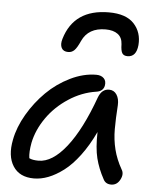

<svg xmlns="http://www.w3.org/2000/svg" viewBox="-56 -813 732 901"><g transform="rotate(5 310.5 -362.5)"><path d="M420.9 -766.1Q502 -766.1 539.3 -725.6Q576.7 -685.1 571.8 -625Q566.4 -568.8 524.9 -568.8Q507.3 -568.8 500 -580.1Q492.7 -591.3 492.2 -622.1Q490.7 -653.8 469.7 -669.4Q448.7 -685.1 412.1 -685.1Q331.1 -685.1 301.8 -621.1Q287.1 -587.9 274.9 -575.9Q262.7 -564 246.1 -564Q222.7 -564 214.4 -580.6Q206.1 -597.2 213.9 -623Q256.3 -766.1 420.9 -766.1ZM137.2 41Q69.3 41 38.8 -6.6Q8.3 -54.2 23.9 -131.8Q35.2 -191.4 70.6 -252Q106 -312.5 154.5 -360.6Q203.1 -408.7 265.1 -439Q327.1 -469.2 387.2 -469.2Q410.2 -469.2 422.9 -456.3Q435.5 -443.4 431.2 -420.9Q425.3 -394.5 394 -390.1Q325.7 -379.9 264.6 -339.8Q203.6 -299.8 164.1 -243.2Q124.5 -186.5 111.8 -125Q103.5 -80.1 107.9 -51.8Q123 -43.9 151.9 -43.9Q216.8 -43.9 282.2 -126.7Q347.7 -209.5 403.8 -365.2Q419.4 -404.8 453.1 -404.8Q476.1 -404.8 488.8 -385.5Q501.5 -366.2 500 -335.9Q495.6 -272 495.6 -222.7Q495.6 -173.3 507.1 -127.4Q518.6 -81.5 543.9 -37.1Q557.1 -16.6 542.7 10.7Q528.3 38.1 501 38.1Q474.6 38.1 463.9 16.1Q438 -31.2 426 -79.3Q414.1 -127.4 416 -202.1Q385.7 -137.7 349.4 -89.4Q313 -41 276.4 -13.4Q239.7 14.2 205.1 27.6Q170.4 41 137.2 41Z"/></g></svg>

Font: Shantell Sans Bouncy
Style: Italic
Weight: 400
Italic angle: -11.31°
Designer: Stephen Nixon, Anya Danilova, Shantell Martin
Foundry: Arrow Type
Version: Version 1.006;[9816181b4]